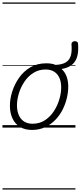

<svg xmlns="http://www.w3.org/2000/svg" viewBox="-20 -1030 652 1550"><path d="M238 19Q181 19 141 -5.5Q101 -30 80.5 -74.5Q60 -119 60 -177Q60 -232 79 -291.5Q98 -351 134.5 -403Q171 -455 226 -487Q281 -519 354 -519Q375 -519 393.5 -516Q412 -513 429 -506Q483 -509 512 -527Q541 -545 551.5 -580.5Q562 -616 557 -674Q557 -685 564.5 -691Q572 -697 582 -697.5Q592 -698 600.5 -693.5Q609 -689 610 -678Q615 -619 604 -576.5Q593 -534 562 -508Q531 -482 477 -473Q504 -449 517.5 -412.5Q531 -376 531 -330Q531 -288 520 -240Q509 -192 486 -146Q463 -100 427.5 -63Q392 -26 344.5 -3.5Q297 19 238 19ZM243 -31Q300 -31 343 -59.5Q386 -88 415 -132.5Q444 -177 459 -228Q474 -279 474 -324Q474 -369 459.5 -401.5Q445 -434 417 -451.5Q389 -469 348 -469Q293 -469 249.5 -441.5Q206 -414 176.5 -369.5Q147 -325 132 -275Q117 -225 117 -180Q117 -135 131.5 -101Q146 -67 174.5 -49Q203 -31 243 -31ZM0 490H589V500H0ZM0 -20H589V0H0ZM0 -505H589V-500H0ZM0 -1010H589V-1000H0Z"/></svg>

Font: Playwrite AU NSW Guides
Style: Regular
Weight: 400
Designer: Veronika Burian, José Scaglione
Foundry: TypeTogether
Version: Version 1.003